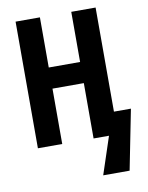

<svg xmlns="http://www.w3.org/2000/svg" viewBox="-99 -784 821 1066"><g transform="rotate(-10 312.0 -251.5)"><path d="M515.1 -127H610.8L543.9 210.9H395L464.8 0H377.9V-312H201.2V0H64V-713.9H201.2V-431.2H377.9V-713.9H515.1Z"/></g></svg>

Font: Open Sans Condensed
Style: Regular
Weight: 400
Width: 3
Designer: Monotype Design Team
Foundry: Monotype Imaging Inc.
Version: Version 3.000